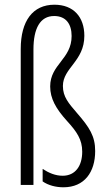

<svg xmlns="http://www.w3.org/2000/svg" viewBox="-20 -785 456 815"><path d="M338 -633C338 -713 292 -765 211 -765C119 -765 68 -696 68 -577V0H122V-575C122 -664 150 -717 210 -717C260 -717 284 -683 284 -632C284 -534 193 -512 193 -418C193 -367 217 -324 264 -272C306 -226 329 -193 329 -141C329 -81 300 -39 246 -39C215 -39 187 -51 161 -68V-15C185 2 218 10 249 10C339 10 384 -55 384 -144C384 -207 360 -244 307 -305C271 -347 247 -374 247 -420C247 -497 338 -525 338 -633Z"/></svg>

Font: Noto Sans Devanagari UI ExtraCondensed Light
Style: Regular
Weight: 300
Width: 2
Designer: Jelle Bosma - Monotype Design Team
Foundry: Monotype Imaging Inc.
Version: Version 2.004